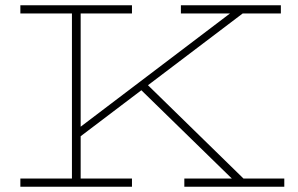

<svg xmlns="http://www.w3.org/2000/svg" viewBox="-20 -706 1125 726"><path d="M268 -178V-214L868 -669H916ZM57 0V-31H479V0ZM252 -18V-669H285V-18ZM57 -655V-686H479V-655ZM677 0V-31H1055V0ZM875 -13 505 -374 528 -395 919 -13ZM664 -655V-686H1042V-655Z"/></svg>

Font: BioRhyme SemiExpanded ExtraLight
Style: Regular
Weight: 250
Width: 6
Designer: Aoife Mooney
Foundry: Aoife Mooney Type
Version: Version 1.600;gftools[0.9.33]